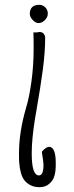

<svg xmlns="http://www.w3.org/2000/svg" viewBox="-20 -696 306 799"><path d="M104 -638Q104 -676 144 -676Q158 -676 169 -665Q179 -654 179 -639Q179 -625 167 -612.5Q155 -600 140 -600Q128 -600 116 -613Q104 -626 104 -638ZM80 52Q64 30 60 -19Q59 -30 59 -57Q59 -147 89 -249Q102 -292 111 -358Q120 -424 120 -494Q120 -548 119 -561Q138 -561 140 -562Q141 -563 144 -563Q164 -563 168 -541Q168 -480 158.5 -408Q149 -336 131 -233L126 -204Q112 -117 112 -58Q112 34 142 34Q161 34 161 -10Q161 -22 154 -64Q154 -65 159 -70Q174 -85 184 -85Q212 -85 212 -18V-9Q212 17 206.5 36Q201 55 186 68Q170 83 144 83Q123 83 106.5 74.5Q90 66 80 52Z"/></svg>

Font: Amatic SC
Style: Bold
Weight: 700
Designer: Multiple Designers
Foundry: Vernon Adams
Version: Version 2.505